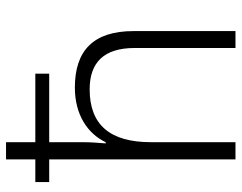

<svg xmlns="http://www.w3.org/2000/svg" viewBox="-102 -698 800 636"><g transform="rotate(-90 298.0 -380.0)"><path d="M145 -760H88V-663H13V-617H88V0H145V-280C145 -415 202 -483 320 -483C409 -483 457 -436 457 -334V0H513V-338C513 -472 447 -532 326 -532C235 -532 173 -489 145 -430H141C143 -455 145 -479 145 -507V-617H372V-663H145Z"/></g></svg>

Font: Noto Sans Myanmar UI Light
Style: Regular
Weight: 300
Designer: Monotype Design Team
Foundry: Monotype Imaging Inc.
Version: Version 2.103